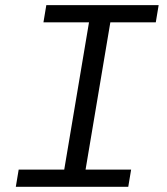

<svg xmlns="http://www.w3.org/2000/svg" viewBox="-20 -718 640 738"><path d="M473 0 484 -66.1H308.9L404.1 -632.1H578.8L589.8 -698.2H158L147 -632.1H322.1L226.9 -66.1H51.8L40.8 0Z"/></svg>

Font: Margiela Mono Italic Italic
Style: Regular
Weight: 400
Designer: Mike Abbink, Paul van der Laan, Pieter van Rosmalen
Foundry: Bold Monday
Version: Version 2.003 2021